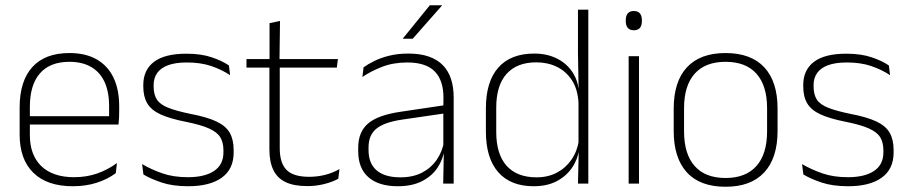

<svg xmlns="http://www.w3.org/2000/svg" viewBox="-20 -701 3472 733"><path d="M258 10Q160 10 107.5 -41.2Q55 -92.5 55 -187V-290.5Q55 -391.5 103.5 -445Q152 -498.5 245 -498.5Q307 -498.5 349.2 -474.2Q391.5 -450 413.2 -404.8Q435 -359.5 435 -295.5V-278Q435 -265.5 434.5 -252.8Q434 -240 432.5 -225.5H396Q396.5 -245.5 396.5 -263.2Q396.5 -281 396.5 -296Q396.5 -350.5 379.2 -388Q362 -425.5 328.2 -445.2Q294.5 -465 245 -465Q171 -465 132.5 -421Q94 -377 94 -293V-245V-239V-184.5Q94 -147 105 -117.5Q116 -88 137.2 -67.2Q158.5 -46.5 190 -35.5Q221.5 -24.5 263 -24.5Q310 -24.5 350.5 -38.5Q391 -52.5 426.5 -78.5L422 -40Q391.5 -17 349.8 -3.5Q308 10 258 10ZM75 -225.5V-257.5H422.5V-225.5Z M698 10Q639.5 10 597 -4.2Q554.5 -18.5 527.5 -35L522.5 -74.5Q558.5 -53.5 600.5 -39Q642.5 -24.5 697.5 -24.5Q762 -24.5 797.5 -48.5Q833 -72.5 833 -119V-127Q833 -157 821 -176.8Q809 -196.5 778 -210.5Q747 -224.5 689.5 -236Q628 -248 592.5 -264.5Q557 -281 542 -306.8Q527 -332.5 527 -371.5V-376Q527 -434 568 -465Q609 -496 691.5 -496Q748 -496 788.5 -482.2Q829 -468.5 854 -451L858.5 -414Q827 -435 786.8 -448.8Q746.5 -462.5 693.5 -462.5Q649.5 -462.5 621.5 -452Q593.5 -441.5 580 -422.2Q566.5 -403 566.5 -376V-371.5Q566.5 -340.5 578.8 -321.2Q591 -302 621.8 -289.8Q652.5 -277.5 706 -266.5Q769.5 -254.5 805.8 -237.5Q842 -220.5 857 -194.2Q872 -168 872 -128.5V-118.5Q872 -55.5 826.8 -22.8Q781.5 10 698 10Z M1153.5 9.5Q1102 9.5 1070.2 -5.8Q1038.5 -21 1023.5 -52.2Q1008.5 -83.5 1008.5 -130.5V-459H1048V-134.5Q1048 -79 1073.8 -52.5Q1099.5 -26 1160.5 -26Q1191 -26 1220.2 -33.2Q1249.5 -40.5 1276 -55.5L1271.5 -18.5Q1248.5 -6 1217.2 1.8Q1186 9.5 1153.5 9.5ZM921 -443V-475.5H1270L1266 -443ZM1009 -469.5V-612.5L1049 -621L1047 -469.5Z M1672 0 1674.5 -125 1672.5 -131.5V-290L1673 -328Q1673 -394.5 1639.5 -428.5Q1606 -462.5 1535 -462.5Q1481 -462.5 1437.8 -445.5Q1394.5 -428.5 1363.5 -407L1368 -444Q1384.5 -456 1409.2 -468.2Q1434 -480.5 1466.5 -488.5Q1499 -496.5 1539.5 -496.5Q1584.5 -496.5 1617.2 -485Q1650 -473.5 1671 -451.8Q1692 -430 1702 -399Q1712 -368 1712 -328.5V0ZM1498.5 10Q1426 10 1386.8 -24.2Q1347.5 -58.5 1347.5 -124V-136.5Q1347.5 -197.5 1385.5 -229.8Q1423.5 -262 1510.5 -274.5L1682 -300L1684 -269L1516 -244.5Q1447.5 -234.5 1417.2 -210Q1387 -185.5 1387 -138.5V-128Q1387 -77 1418 -50.5Q1449 -24 1508.5 -24Q1557 -24 1591.8 -42.2Q1626.5 -60.5 1647.8 -91.8Q1669 -123 1675.5 -162L1686 -131H1677Q1672 -94 1651 -61.8Q1630 -29.5 1592 -9.8Q1554 10 1498.5 10ZM1621 -681H1667.5V-680L1555.5 -553H1518V-554Z M2017.5 10Q1929 10 1882 -43.8Q1835 -97.5 1835 -199V-287.5Q1835 -389 1882.2 -442.8Q1929.5 -496.5 2019.5 -496.5Q2068 -496.5 2105.8 -477.8Q2143.5 -459 2165.8 -425.2Q2188 -391.5 2190.5 -345.5H2203.5L2188.5 -309.5Q2185.5 -360.5 2163.5 -394.5Q2141.5 -428.5 2106.2 -445.8Q2071 -463 2027.5 -463Q1953.5 -463 1914 -419Q1874.5 -375 1874.5 -290V-197.5Q1874.5 -112.5 1914 -68.2Q1953.5 -24 2028.5 -24Q2072 -24 2105.8 -41.8Q2139.5 -59.5 2161.5 -91.2Q2183.5 -123 2190 -164.5L2203 -132.5H2191.5Q2186 -93 2164 -60.8Q2142 -28.5 2105.2 -9.2Q2068.5 10 2017.5 10ZM2186.5 0 2189.5 -126.5 2188.5 -140V-347L2189 -359L2186.5 -497.5V-664H2226V0Z M2380 0V-486.5H2419.5V0ZM2400 -585.5Q2384.5 -585.5 2376.8 -594.5Q2369 -603.5 2369 -620.5V-624.5Q2369 -641 2376.8 -650Q2384.5 -659 2400 -659Q2415 -659 2422.8 -650Q2430.5 -641 2430.5 -624.5V-620.5Q2430.5 -603 2422.8 -594.2Q2415 -585.5 2400 -585.5Z M2750 12Q2652.5 12 2602.2 -43Q2552 -98 2552 -201V-286.5Q2552 -389.5 2602.5 -444Q2653 -498.5 2750 -498.5Q2847 -498.5 2897.8 -444Q2948.5 -389.5 2948.5 -286.5V-201Q2948.5 -98 2897.8 -43Q2847 12 2750 12ZM2750 -21.5Q2827 -21.5 2867.8 -67.2Q2908.5 -113 2908.5 -199.5V-288Q2908.5 -374 2868 -419.5Q2827.5 -465 2750 -465Q2672.5 -465 2632 -419.5Q2591.5 -374 2591.5 -288V-199.5Q2591.5 -113 2632 -67.2Q2672.5 -21.5 2750 -21.5Z M3217.5 10Q3159 10 3116.5 -4.2Q3074 -18.5 3047 -35L3042 -74.5Q3078 -53.5 3120 -39Q3162 -24.5 3217 -24.5Q3281.5 -24.5 3317 -48.5Q3352.5 -72.5 3352.5 -119V-127Q3352.5 -157 3340.5 -176.8Q3328.5 -196.5 3297.5 -210.5Q3266.5 -224.5 3209 -236Q3147.5 -248 3112 -264.5Q3076.5 -281 3061.5 -306.8Q3046.5 -332.5 3046.5 -371.5V-376Q3046.5 -434 3087.5 -465Q3128.5 -496 3211 -496Q3267.5 -496 3308 -482.2Q3348.5 -468.5 3373.5 -451L3378 -414Q3346.5 -435 3306.2 -448.8Q3266 -462.5 3213 -462.5Q3169 -462.5 3141 -452Q3113 -441.5 3099.5 -422.2Q3086 -403 3086 -376V-371.5Q3086 -340.5 3098.2 -321.2Q3110.5 -302 3141.2 -289.8Q3172 -277.5 3225.5 -266.5Q3289 -254.5 3325.2 -237.5Q3361.5 -220.5 3376.5 -194.2Q3391.5 -168 3391.5 -128.5V-118.5Q3391.5 -55.5 3346.2 -22.8Q3301 10 3217.5 10Z"/></svg>

Font: Anek Telugu Medium ExtraLight
Style: Regular
Weight: 250
Version: Version 1.003